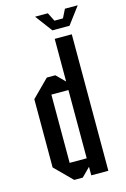

<svg xmlns="http://www.w3.org/2000/svg" viewBox="-121 -849 596 906"><g transform="rotate(-15 177.0 -396.0)"><path d="M208.3 -83.3V-416.7H125V-83.3ZM291.7 0H208.3V-41.7L166.7 0H125L41.7 -83.3V-416.7L125 -500H166.7L208.3 -458.3V-666.7H291.7ZM208.3 -708.3 145.8 -791.7H208.3L229.2 -750H270.8L291.7 -791.7H354.2L291.7 -708.3Z"/></g></svg>

Font: Yulong
Style: Regular
Weight: 400
Designer: GGBotNet
Foundry: f0n7.com
Version: 1.00